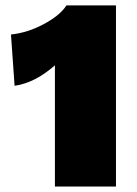

<svg xmlns="http://www.w3.org/2000/svg" viewBox="-20 -680 499 700"><path d="M180.2 0V-441.9Q107.9 -377.9 33.2 -367.2L20 -554.2Q80.6 -560.5 139.9 -592.3Q199.2 -624 222.2 -660.2H402.8V0Z"/></svg>

Font: Work Sans Black
Style: Regular
Weight: 900
Designer: Wei Huang
Foundry: Wei Huang
Version: Version 2.012